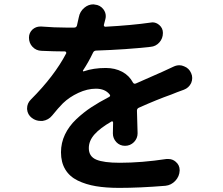

<svg xmlns="http://www.w3.org/2000/svg" viewBox="-20 -825 1040 896"><path d="M622.1 -203.1Q622.1 -179.7 605.5 -162.1Q587.9 -144.5 563.5 -144.5Q539.1 -144.5 522.5 -162.1Q506.8 -179.7 506.8 -202.1Q506.8 -203.1 506.8 -204.1Q506.8 -221.7 507.8 -252.9Q507.8 -256.8 504.9 -258.3Q502 -259.8 500 -257.8Q447.3 -227.5 420.9 -197.8Q394.5 -168 394.5 -133.8Q394.5 -94.7 429.2 -80.1Q463.9 -65.4 539.1 -65.4Q640.6 -65.4 756.8 -83Q760.7 -83 765.6 -83Q785.2 -83 799.8 -70.3Q818.4 -54.7 818.4 -31.2Q818.4 -30.3 818.4 -29.3Q817.4 -2 798.3 18.6Q779.3 39.1 752 42Q631.8 51.8 536.1 51.8Q474.6 51.8 427.7 43.9Q380.9 36.1 342.8 17.6Q304.7 -1 284.7 -34.2Q264.6 -67.4 264.6 -114.3Q264.6 -158.2 283.2 -197.3Q301.8 -236.3 335.9 -268.6Q370.1 -300.8 405.8 -324.2Q441.4 -347.7 488.3 -372.1Q498 -377 491.2 -384.8Q469.7 -411.1 427.7 -411.1Q387.7 -411.1 345.7 -391.6Q303.7 -372.1 273.4 -342.8Q252 -321.3 223.6 -286.1Q206.1 -264.6 178.7 -260.7Q173.8 -260.7 168.9 -260.7Q147.5 -260.7 128.9 -274.4Q108.4 -290 106.4 -315.4Q106.4 -317.4 106.4 -319.3Q106.4 -342.8 124 -360.4Q233.4 -469.7 289.1 -576.2Q290 -579.1 288.1 -582Q286.1 -585 283.2 -585H281.2Q234.4 -585 172.9 -587.9Q148.4 -588.9 131.8 -606.4Q115.2 -624 115.2 -649.4Q115.2 -671.9 131.8 -687.5Q147.5 -701.2 168 -701.2Q169.9 -701.2 172.9 -701.2Q234.4 -696.3 288.1 -696.3H326.2Q335.9 -696.3 338.9 -705.1Q343.8 -725.6 347.7 -744.1Q352.5 -771.5 374 -789.1Q392.6 -804.7 416 -804.7Q418.9 -804.7 421.9 -803.7Q447.3 -801.8 462.9 -781.2Q473.6 -766.6 473.6 -750Q473.6 -742.2 471.7 -735.4Q468.8 -722.7 464.8 -709Q463.9 -706.1 465.8 -703.1Q467.8 -700.2 471.7 -700.2Q595.7 -707 683.6 -719.7Q687.5 -720.7 691.4 -720.7Q709 -720.7 723.6 -708Q740.2 -693.4 740.2 -671.9Q740.2 -670.9 740.2 -670.9Q740.2 -645.5 723.6 -627Q707 -608.4 682.6 -606.4Q571.3 -593.8 427.7 -588.9Q418 -587.9 414.1 -579.1Q392.6 -534.2 367.2 -496.1Q366.2 -494.1 367.7 -492.7Q369.1 -491.2 371.1 -492.2Q416 -507.8 473.6 -507.8Q516.6 -507.8 549.8 -490.2Q583 -472.7 600.6 -439.5Q605.5 -431.6 614.3 -435.5Q627 -441.4 738.3 -490.2Q768.6 -503.9 791 -514.6Q803.7 -520.5 817.4 -520.5Q828.1 -520.5 838.9 -515.6Q862.3 -506.8 872.1 -483.4Q877 -472.7 877 -460.9Q877 -449.2 872.1 -437.5Q861.3 -415 837.9 -406.2Q804.7 -394.5 779.3 -383.8Q712.9 -360.4 627.9 -322.3Q619.1 -318.4 619.1 -308.6Z"/></svg>

Font: Gen Jyuu GothicX Bold
Style: Bold
Weight: 700
Designer: Ryoko NISHIZUKA (kana &amp; ideographs); Paul D. Hunt (Latin, Greek &amp; Cyrillic); Wenlong ZHANG (bopomofo); Sandoll C
Version: Version 1.058.20140828